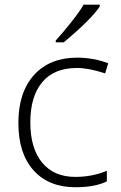

<svg xmlns="http://www.w3.org/2000/svg" viewBox="-20 -786 515 816"><path d="M300.8 9.8Q187 9.8 122.6 -62Q58.1 -133.8 58.1 -263.7Q58.1 -393.6 125 -467.8Q191.9 -541 308.1 -541Q377 -541 439.9 -517.1L426.8 -474.1Q357.9 -497.1 307.1 -497.1Q209.5 -497.1 159.2 -436.5Q108.9 -376 108.9 -266.1Q108.9 -155.3 159.2 -94.7Q209.5 -34.2 299.8 -34.2Q372.1 -34.2 434.1 -60.1V-15.1Q383.3 9.8 300.8 9.8ZM216.8 -606V-613.8Q252 -652.3 287.1 -697.3Q322.3 -742.2 335 -766.1H403.8V-757.8Q364.3 -700.7 251 -606Z"/></svg>

Font: OpenSans-Light
Style: Regular
Weight: 300
Foundry: Ascender Corporation
Version: Version 1.10